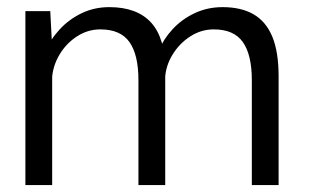

<svg xmlns="http://www.w3.org/2000/svg" viewBox="-20 -532 890 552"><path d="M704 0V-301.5Q704 -374.5 678.2 -411Q652.5 -447.5 594.5 -447.5Q558 -447.5 526.8 -427.2Q495.5 -407 475.8 -374.5Q456 -342 454.5 -305L419.5 -310Q419.5 -347.5 434.5 -383.2Q449.5 -419 476.2 -448Q503 -477 539.8 -494.2Q576.5 -511.5 620 -511.5Q673 -511.5 708.8 -491Q744.5 -470.5 762.8 -426.8Q781 -383 781 -312.5V0ZM53 0V-500H124.5L130 -394.5V0ZM378 0V-301.5Q378 -374.5 352.2 -411Q326.5 -447.5 268.5 -447.5Q232 -447.5 201 -427.2Q170 -407 150.8 -374.5Q131.5 -342 129.5 -305L94.5 -310Q95 -347.5 110 -383.2Q125 -419 152 -448Q179 -477 215.2 -494.2Q251.5 -511.5 294 -511.5Q374 -511.5 414.5 -467Q455 -422.5 455 -330V0Z"/></svg>

Font: Trispace Thin Light
Style: Regular
Weight: 300
Version: Version 1.210